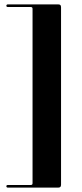

<svg xmlns="http://www.w3.org/2000/svg" viewBox="-20 -744 376 876"><path d="M128.5 91.5V-703.5Q128.5 -708 126.5 -710Q124.5 -712 120 -712H16Q9 -712 9 -718Q9 -720.5 10.8 -722.2Q12.5 -724 16 -724H245Q252.5 -724 255.5 -721Q258.5 -718 258.5 -710.5V98.5Q258.5 105.5 255.5 108.8Q252.5 112 245 112H16Q12.5 112 10.8 110.2Q9 108.5 9 106Q9 100 16 100H120Q124.5 100 126.5 98.2Q128.5 96.5 128.5 91.5Z"/></svg>

Font: Fraunces 120pt
Style: Bold
Weight: 700
Version: Version 1.000;[b76b70a41]